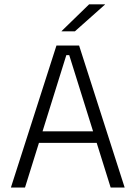

<svg xmlns="http://www.w3.org/2000/svg" viewBox="-20 -844 610 864"><path d="M29 0 234 -639H336L541 0H478L291.5 -596H278.5L92.5 0ZM138.5 -201V-253H431V-201ZM381 -824.5H452.5V-823.5L317 -703H257V-704Z"/></svg>

Font: Anek Gujarati Light
Style: Regular
Weight: 300
Designer: Mrunmayee Ghaisas (Gujarati), Yesha Goshar (Latin)
Foundry: Ek Type
Version: Version 1.003